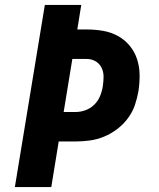

<svg xmlns="http://www.w3.org/2000/svg" viewBox="-20 -755 640 775"><path d="M40 0 161 -735H308L292 -636H331Q364 -636 396 -630.5Q428 -625 455.5 -610Q483 -595 503 -571Q523 -547 533 -517Q543 -487 543.5 -454Q544 -421 539 -388Q534 -359 524.5 -331Q515 -303 496.5 -278Q478 -253 453 -234Q428 -215 400 -203.5Q372 -192 343 -188Q314 -184 286 -184H217L187 0ZM237 -303H286Q306 -303 326 -310.5Q346 -318 361 -333Q376 -348 384 -367.5Q392 -387 395 -407Q398 -427 398 -446Q398 -465 390 -481.5Q382 -498 366 -507.5Q350 -517 330 -517H272Z"/></svg>

Font: Iosevka Heavy Extended Oblique
Style: Regular
Weight: 900
Width: 7
Italic angle: -9°
Monospace: yes
Designer: Belleve Invis
Foundry: Belleve Invis
Version: Version 32.5.0; ttfautohint (v1.8.4)